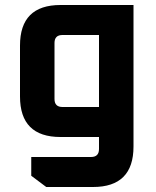

<svg xmlns="http://www.w3.org/2000/svg" viewBox="-20 -548 622 768"><path d="M60 -162V-366Q60 -528 222 -528H514V38Q514 200 352 200H165L105 155V80H344Q376 80 376 48V0H222Q60 0 60 -162ZM198 -152Q198 -120 230 -120H376V-408H230Q198 -408 198 -376Z"/></svg>

Font: Oxanium
Style: Bold
Weight: 700
Designer: Severin Meyer
Version: Version 2.000